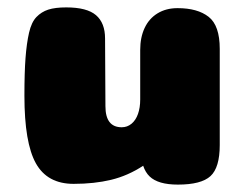

<svg xmlns="http://www.w3.org/2000/svg" viewBox="-20 -498 665 519"><path d="M265 -211Q265 -154 309 -154Q324 -154 335.5 -163.5Q347 -173 353 -190Q359 -207 359 -229V-363Q359 -397 371 -422.5Q383 -448 406 -462Q429 -476 460 -476Q514 -476 544 -452.5Q574 -429 574 -366V-106Q574 -45 549 -22Q524 1 461 1Q434 1 415 -4.5Q396 -10 384.5 -21Q373 -32 367 -50Q326 -23 280.5 -12Q235 -1 179 -1Q108 -1 77 -56.5Q46 -112 46 -239Q46 -302 49 -341.5Q52 -381 58.5 -409.5Q65 -438 78.5 -452Q92 -466 110.5 -472Q129 -478 159 -478Q215 -478 239.5 -457Q264 -436 264 -394Z"/></svg>

Font: Coiny 2.0
Style: Regular
Weight: 400
Version: Version 1.001 July 11, 2018